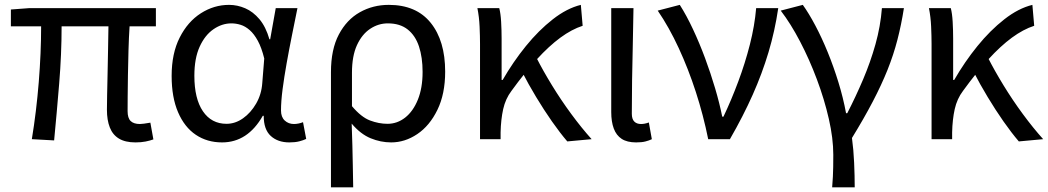

<svg xmlns="http://www.w3.org/2000/svg" viewBox="-20 -577 4345 796"><path d="M541.6 13.4Q499.2 13.4 473.2 -2.4Q447.2 -18.1 435.3 -48.5Q423.3 -78.8 423.3 -122.3Q423.3 -143.5 424.1 -182.9Q425 -222.3 426 -271.7Q427 -321 428 -372.2Q429 -423.4 429.6 -467.8H235.4Q235.4 -353.2 225.4 -231.1Q215.4 -108.9 204.4 5.1L112 0Q130.9 -115.2 140.7 -236.7Q150.5 -358.1 150.5 -467.8H25.1V-537.6L102.6 -543.4H626.3V-467.8H517.2Q514.2 -421.4 512.7 -368.6Q511.2 -315.8 510.4 -265.5Q509.6 -215.2 509.3 -175.7Q509 -136.3 509 -116.3Q509 -87.6 521.7 -75.2Q534.4 -62.9 560 -62.9Q572.2 -62.9 603.4 -68.5L615.9 0.9Q602.3 6 583.8 9.7Q565.2 13.4 541.6 13.4Z M900.5 13.4Q838.8 13.4 791.9 -18.1Q744.9 -49.7 718.3 -111.5Q691.6 -173.3 691.6 -262.3Q691.6 -355.7 725 -421.4Q758.3 -487.2 812.8 -522Q867.2 -556.8 929.6 -556.8Q964 -556.8 996.6 -542.7Q1029.1 -528.7 1055.6 -497.4Q1082 -466 1097 -414.2H1100.1L1123.2 -543.4H1213.2Q1202.2 -489.9 1190.5 -431.1Q1178.7 -372.4 1168.4 -314.9Q1158.1 -257.4 1151.5 -206.8Q1145 -156.3 1145 -119.2Q1145 -91.6 1160.5 -77.3Q1176 -62.9 1198.7 -62.9Q1208 -62.9 1218.1 -65Q1228.2 -67.1 1236.3 -70.5L1249.4 -1.1Q1238.3 4.4 1221 8.9Q1203.8 13.4 1179.7 13.4Q1131.6 13.4 1102.4 -13.5Q1073.2 -40.4 1073.3 -96.9H1069.5Q1006.8 13.4 900.5 13.4ZM919.1 -63.7Q955.3 -63.7 987.5 -86.5Q1019.8 -109.3 1042 -147.7Q1064.1 -186.1 1067.3 -232.1L1075.5 -334.6Q1064.5 -379.2 1049 -407.7Q1033.5 -436.2 1015.3 -452.1Q997.1 -468.1 977.7 -474.1Q958.3 -480.1 939.5 -480.1Q900.2 -480.1 864.9 -455.7Q829.6 -431.4 807.7 -383.3Q785.8 -335.1 785.8 -263Q785.8 -168 821.2 -115.8Q856.7 -63.7 919.1 -63.7Z M1352.1 199.6V-277.9Q1352.1 -372.3 1384.8 -434Q1417.4 -495.7 1471.8 -526.2Q1526.2 -556.8 1591.8 -556.8Q1705.8 -556.8 1765.7 -482.3Q1825.6 -407.8 1825.6 -280Q1825.6 -187.5 1793.4 -121.5Q1761.3 -55.6 1710 -21.1Q1658.7 13.4 1601.8 13.4Q1558.3 13.4 1516.6 -3.8Q1474.9 -20.9 1438 -64.5Q1439.8 -15.4 1440.9 26.3Q1442 68 1442.7 109.6Q1443.5 151.2 1444.3 199.6ZM1586.6 -63.7Q1626.7 -63.7 1659.6 -89.4Q1692.6 -115.2 1712.3 -163.6Q1732 -212 1732 -278.8Q1732 -339.2 1717 -384.5Q1701.9 -429.8 1670.1 -454.9Q1638.3 -480.1 1587.8 -480.1Q1548.4 -480.1 1514.5 -457.4Q1480.5 -434.8 1459.8 -389.7Q1439.2 -344.6 1439.2 -275.4V-136.8Q1477.6 -91.3 1514.1 -77.5Q1550.7 -63.7 1586.6 -63.7Z M1970.1 0V-394.4Q1970.1 -427.2 1968.3 -466.9Q1966.6 -506.5 1959.2 -543.4H2049.8Q2055.6 -521.5 2057.6 -486.8Q2059.6 -452.1 2059.6 -416V-245.6H2064Q2107.2 -320.6 2160.2 -385.9Q2213.2 -451.2 2271.7 -496.9Q2330.2 -542.7 2388.1 -556.8L2395.6 -470.1Q2350.6 -455.6 2303.2 -420.9Q2255.9 -386.1 2205.8 -331.2Q2155.6 -276.2 2100.4 -200.1Q2075.7 -167.5 2066.1 -124.6Q2056.6 -81.7 2055.4 -28.3V0ZM2331.9 9.3Q2301.7 -26 2268.3 -73.6Q2235 -121.2 2202.7 -174.8Q2170.3 -228.5 2143.7 -280.6L2204 -337.7Q2231.2 -284.1 2268.5 -223.2Q2305.8 -162.2 2348.6 -104.1Q2391.4 -46 2432.8 0Z M2617.3 13.4Q2579.9 13.4 2557.5 -1.2Q2535 -15.9 2524.6 -44.1Q2514.1 -72.3 2514.1 -112.4V-543.4H2606.3Q2605.5 -469.8 2603.5 -393.9Q2601.6 -318 2600.5 -244.8Q2599.4 -171.5 2599.4 -105.8Q2599.4 -83.3 2609.6 -73.1Q2619.7 -62.9 2637.4 -62.9Q2645 -62.9 2652.9 -64.4Q2660.8 -65.9 2670 -69.3L2682.4 0.1Q2670.8 5.7 2655.7 9.5Q2640.6 13.4 2617.3 13.4Z M2916.1 0Q2895.9 -99.9 2864.8 -195.8Q2833.7 -291.6 2793.8 -377.8Q2754 -464 2706.8 -533L2798.3 -556.8Q2826.4 -512.7 2853 -455.8Q2879.7 -398.9 2903 -336.2Q2926.3 -273.4 2944.7 -211.1Q2963.2 -148.8 2974.3 -93.2H2979.3Q3012.4 -162.9 3040.7 -238.9Q3069.1 -314.8 3088.9 -392.5Q3108.7 -470.2 3114.9 -543.4H3206.5Q3192.5 -448.5 3166.1 -360.3Q3139.7 -272.1 3100.6 -184.2Q3061.5 -96.2 3006.1 0Z M3430 199.6Q3432.1 174.3 3433 155.4Q3433.9 136.4 3434.3 115.4Q3434.7 94.4 3434.7 64.7Q3434.7 -3.1 3416.2 -84.2Q3397.7 -165.4 3366.7 -248Q3335.8 -330.6 3297 -404.8Q3258.3 -479 3216.8 -533L3308.3 -556.8Q3333.6 -521.5 3360.4 -470.9Q3387.2 -420.3 3411.7 -360.3Q3436.2 -300.2 3456 -235.8Q3475.9 -171.3 3487.6 -107.7H3492.6Q3527.9 -176.3 3558.3 -247.8Q3588.7 -319.3 3609.6 -393.6Q3630.4 -467.8 3636.3 -543.4H3727.5Q3716.7 -474.4 3700.6 -412.2Q3684.5 -349.9 3659.5 -287.3Q3634.4 -224.7 3598.3 -155.7Q3562.3 -86.8 3512.1 -5Q3518.7 43.5 3521.1 97.8Q3523.5 152.2 3523.5 199.6Z M3842.1 0V-394.4Q3842.1 -427.2 3840.3 -466.9Q3838.6 -506.5 3831.2 -543.4H3921.8Q3927.6 -521.5 3929.6 -486.8Q3931.6 -452.1 3931.6 -416V-245.6H3936Q3979.2 -320.6 4032.2 -385.9Q4085.2 -451.2 4143.7 -496.9Q4202.2 -542.7 4260.1 -556.8L4267.6 -470.1Q4222.6 -455.6 4175.2 -420.9Q4127.9 -386.1 4077.8 -331.2Q4027.6 -276.2 3972.4 -200.1Q3947.7 -167.5 3938.1 -124.6Q3928.6 -81.7 3927.4 -28.3V0ZM4203.9 9.3Q4173.7 -26 4140.3 -73.6Q4107 -121.2 4074.7 -174.8Q4042.3 -228.5 4015.7 -280.6L4076 -337.7Q4103.2 -284.1 4140.5 -223.2Q4177.8 -162.2 4220.6 -104.1Q4263.4 -46 4304.8 0Z"/></svg>

Font: Shanggu Sans SC VF
Style: Regular
Weight: 250
Designer: GuiWonder
Version: Version 1.021